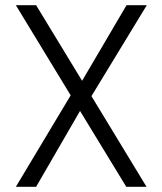

<svg xmlns="http://www.w3.org/2000/svg" viewBox="-20 -719 625 739"><path d="M332 -349 544 0H466L288 -292L119 0H41L252 -352L41 -699H119L296 -408L467 -699H545Z"/></svg>

Font: Poppins-Tabular Light
Style: Regular
Weight: 300
Designer: Ninad Kale (Devanagari), Jonny Pinhorn (Latin)
Foundry: Indian Type Foundry
Version: Version 4.004